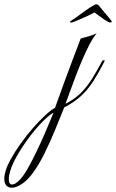

<svg xmlns="http://www.w3.org/2000/svg" viewBox="-276 -477 542 897"><path d="M-221 400Q-237 400 -246.5 389.5Q-256 379 -256 358Q-256 341 -249 318.5Q-242 296 -226 267Q-206 231 -178.5 192.5Q-151 154 -121 120Q-91 86 -64 61Q-37 36 -19 27Q-2 -21 19 -78.5Q40 -136 61.5 -193Q83 -250 101 -297Q118 -301 139 -307.5Q160 -314 176 -321Q162 -306 145 -274.5Q128 -243 111 -203.5Q94 -164 78.5 -123.5Q63 -83 50.5 -48Q38 -13 30 8Q73 -14 102 -43Q131 -72 154 -109Q177 -146 201 -191Q204 -196 209.5 -195.5Q215 -195 212 -190Q185 -137 160 -98Q135 -59 103.5 -29.5Q72 0 24 25Q6 70 -17 126Q-40 182 -66 235.5Q-92 289 -121 329Q-146 364 -173 382Q-200 400 -221 400ZM-219 385Q-206 385 -186 365.5Q-166 346 -143 304Q-124 270 -105 230.5Q-86 191 -69.5 153Q-53 115 -41.5 87Q-30 59 -26 49Q-53 65 -88 102.5Q-123 140 -155.5 186.5Q-188 233 -210 276Q-223 303 -229 324Q-235 345 -235 359Q-235 385 -219 385ZM60 -372Q55 -371 52 -372.5Q49 -374 50 -375Q51 -377 66.5 -387Q82 -397 95 -407Q123 -428 144.5 -442Q166 -456 174 -457Q181 -457 190 -446Q199 -435 212 -419Q218 -413 226 -403Q234 -393 240.5 -385Q247 -377 246 -375Q245 -372 238 -372Q231 -372 208.5 -387.5Q186 -403 165 -419Q149 -410 128.5 -400.5Q108 -391 89 -383Q70 -375 60 -372Z"/></svg>

Font: Mea Culpa
Style: Regular
Weight: 400
Designer: Robert E. Leuschke
Foundry: Robert E. Leuschke
Version: Version 1.010; ttfautohint (v1.8.3)